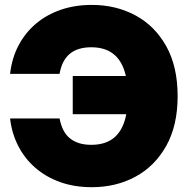

<svg xmlns="http://www.w3.org/2000/svg" viewBox="-20 -759 773 790"><path d="M357.9 11.2Q285.6 11.2 226.8 -10Q168 -31.2 124.3 -69.6Q80.6 -107.9 54.4 -159.7Q28.3 -211.4 21.5 -271.5H225.1Q230.5 -244.1 240.7 -223.9Q251 -203.6 267.3 -190.2Q283.7 -176.8 305.7 -169.9Q327.6 -163.1 355.5 -163.1Q406.2 -163.1 439.5 -185.1Q472.7 -207 489.3 -251.5Q505.9 -295.9 505.9 -363.3Q505.9 -430.2 489.5 -474.9Q473.1 -519.5 439.7 -542Q406.2 -564.5 355.5 -564.5Q327.1 -564.5 304.9 -557.6Q282.7 -550.8 266.6 -537.1Q250.5 -523.4 240.2 -503.2Q230 -482.9 225.1 -455.1H21.5Q28.8 -520 56.4 -572.3Q84 -624.5 127.9 -661.6Q171.9 -698.7 230.2 -718.8Q288.6 -738.8 357.9 -738.8Q457 -738.8 537.1 -695.8Q617.2 -652.8 664.1 -568.8Q710.9 -484.9 710.9 -363.3Q710.9 -242.7 664.1 -158.9Q617.2 -75.2 537.4 -32Q457.5 11.2 357.9 11.2ZM279.3 -289.1V-446.3H534.2V-289.1Z"/></svg>

Font: Inter 28pt Black
Style: Regular
Weight: 900
Designer: Rasmus Andersson
Foundry: rsms
Version: Version 4.001;git-66647c0bb